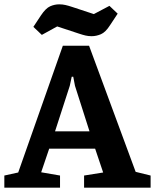

<svg xmlns="http://www.w3.org/2000/svg" viewBox="-29 -866 715 886"><path d="M-9 0V-56L55 -70L261 -655H382L597 -73L666 -56V0H359V-56L447 -70L410 -180H198L161 -71L248 -56V0ZM225 -260H384L317 -470L309 -512H302L293 -470ZM394 -699Q379 -699 366 -702Q353 -705 335 -711L235 -744L164 -705L125 -742L160 -795Q182 -828 202.5 -837Q223 -846 244 -846Q259 -846 272.5 -843Q286 -840 304 -834L404 -801L476 -839L514 -803L479 -750Q458 -717 436.5 -708Q415 -699 394 -699Z"/></svg>

Font: Faustina Light
Style: Bold
Weight: 700
Version: Version 1.200